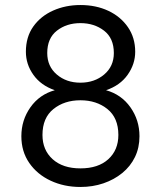

<svg xmlns="http://www.w3.org/2000/svg" viewBox="-20 -732 640 764"><path d="M300 12Q235 12 181.5 -13Q128 -38 96.5 -83.5Q65 -129 65 -190Q65 -254 101 -305Q137 -356 198 -373Q143 -392 113 -434Q83 -476 83 -526Q83 -585 112.5 -626.5Q142 -668 191.5 -690Q241 -712 300 -712Q362 -712 411 -689Q460 -666 489 -624Q518 -582 518 -526Q518 -477 488 -434.5Q458 -392 402 -373Q463 -356 499 -305Q535 -254 535 -190Q535 -144 517 -107Q499 -70 466.5 -43.5Q434 -17 391.5 -2.5Q349 12 300 12ZM300 -62Q371 -62 411 -98.5Q451 -135 451 -195Q451 -263 407.5 -298Q364 -333 300 -333Q236 -333 192.5 -298Q149 -263 149 -195Q149 -135 189.5 -98.5Q230 -62 300 -62ZM300 -403Q356 -403 394.5 -435.5Q433 -468 433 -521Q433 -580 394 -610Q355 -640 300 -640Q245 -640 206.5 -610Q168 -580 168 -521Q168 -468 206 -435.5Q244 -403 300 -403Z"/></svg>

Font: Rethink Sans
Style: Regular
Weight: 400
Designer: The Rethink Sans project authors (Hans Thiessen). DM Sans designed by Colophon Foundry.
Foundry: Rethink Communications LLC
Version: Version 1.001